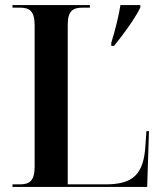

<svg xmlns="http://www.w3.org/2000/svg" viewBox="-20 -734 638 754"><path d="M417 -566V-554H428C465 -599 509 -660 531 -704V-714H453C446 -670 432 -614 417 -566ZM29 0H558L565 -219H555L551 -161C544 -50 503 -10 395 -10H246V-637C246 -692 267 -704 305 -704H333V-714H29V-704H57C95 -704 116 -692 116 -635V-80C116 -22 95 -10 57 -10H29Z"/></svg>

Font: Noto Serif Display SemiCondensed SemiBold
Style: Regular
Weight: 600
Width: 4
Designer: Monotype Design Team
Foundry: Monotype Imaging Inc.
Version: Version 2.009